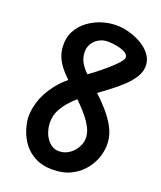

<svg xmlns="http://www.w3.org/2000/svg" viewBox="-180 -1126 1047 1248"><g transform="rotate(20 343.5 -502.0)"><path d="M332.5 -116.5Q363 -116.5 388.8 -129.8Q414.5 -143 433.2 -164.8Q452 -186.5 461.8 -212.5Q471.5 -238.5 469.5 -264.5Q467.5 -295 452.2 -325.5Q437 -356 413.8 -385.5Q390.5 -415 364 -442.2Q337.5 -469.5 313.5 -493.5L256.5 -550Q239.5 -567 218 -587.8Q196.5 -608.5 176.5 -634Q156.5 -659.5 142.5 -690.8Q128.5 -722 125.5 -760.5Q121 -823 145.5 -870.2Q170 -917.5 212.5 -949.5Q255 -981.5 306.2 -997.8Q357.5 -1014 407.5 -1014Q448.5 -1014 493.8 -1002Q539 -990 579 -967.2Q619 -944.5 645.5 -912Q672 -879.5 675 -838Q678 -796 654.2 -755.8Q630.5 -715.5 588.8 -676.8Q547 -638 495.5 -599.8Q444 -561.5 391.5 -523Q328 -476.5 291.8 -437.5Q255.5 -398.5 238.8 -366.2Q222 -334 218.2 -308.2Q214.5 -282.5 215.5 -262.5Q217.5 -233.5 226.8 -207.2Q236 -181 251.5 -160.5Q267 -140 287.5 -128.2Q308 -116.5 332.5 -116.5ZM334.5 10Q264 10 215 -15.5Q166 -41 135.2 -81.2Q104.5 -121.5 89.5 -167Q74.5 -212.5 71.5 -252.5Q69 -300.5 87 -362.2Q105 -424 154.2 -490.5Q203.5 -557 293.5 -619Q332 -645 374.2 -677.2Q416.5 -709.5 453 -741.2Q489.5 -773 512.2 -799Q535 -825 534 -838.5Q533 -858 509.5 -870.5Q486 -883 453 -889.2Q420 -895.5 389.5 -895.5Q364.5 -895.5 342 -886Q319.5 -876.5 302.5 -859.5Q285.5 -842.5 277 -819.2Q268.5 -796 271.5 -768Q274.5 -734 291.2 -706.2Q308 -678.5 332 -654.8Q356 -631 381 -608.5L426 -568Q472 -527 514 -479.8Q556 -432.5 583.5 -381.8Q611 -331 613.5 -278.5Q617 -233 601.5 -182.8Q586 -132.5 551.5 -88.8Q517 -45 462.8 -17.5Q408.5 10 334.5 10Z"/></g></svg>

Font: Edu NSW ACT Hand Pre
Style: Regular
Weight: 400
Designer: Tina and Corey Anderson, Eben Sorkin, Mirko Velimirovic
Foundry: Sorkin Type Co.
Version: Version 2.000